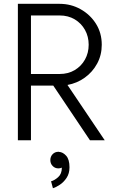

<svg xmlns="http://www.w3.org/2000/svg" viewBox="-20 -743 611 1017"><path d="M74.7 0V-722.7H295.9Q356 -722.7 406.7 -694.3Q457.5 -666 488.3 -617.2Q519 -568.4 519 -505.9Q519 -451.2 494.6 -406.2Q470.2 -361.3 429.2 -331.8Q388.2 -302.2 337.4 -293L534.7 0H456.5L262.2 -289.6H144V0ZM144 -661.1V-351.1H295.9Q341.3 -351.1 376 -371.8Q410.6 -392.6 430.2 -427.7Q449.7 -462.9 449.7 -505.9Q449.7 -549.3 430.2 -584.5Q410.6 -619.6 376 -640.4Q341.3 -661.1 295.9 -661.1ZM246.6 105Q246.6 86.4 258.8 73.7Q271 61 289.6 61Q291 61 292 61Q292 61 292.5 61.5Q313 62.5 330.6 82Q348.1 101.6 348.1 143.1Q348.1 175.8 332.8 199Q317.4 222.2 296.6 235.8Q275.9 249.5 260.3 253.9L250.5 217.3Q268.1 212.9 287.8 195.6Q307.6 178.2 307.6 145Q298.8 148.9 289.6 148.9Q271 148.9 258.8 136.2Q246.6 123.5 246.6 105Z"/></svg>

Font: Giphurs Light
Style: Regular
Weight: 300
Version: Version 0.920; ttfautohint (v1.8.4.7-5d5b)